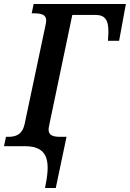

<svg xmlns="http://www.w3.org/2000/svg" viewBox="-39 -734 652 964"><path d="M187 210H241L295 -47H263C227 -47 205 -55 205 -83C205 -92 208 -105 213 -129L324 -659H441C489 -659 504 -632 505 -584C506 -569 504 -549 503 -529H559L593 -714H130L120 -667H132C166 -667 193 -662 193 -631C193 -625 191 -612 188 -600L85 -113C73 -56 38 -47 2 -47H-9L-19 0H87C215 0 211 93 187 210Z"/></svg>

Font: Noto Serif Condensed SemiBold
Style: Italic
Weight: 600
Width: 3
Italic angle: -12°
Designer: Monotype Design Team
Foundry: Monotype Imaging Inc.
Version: Version 2.014